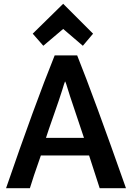

<svg xmlns="http://www.w3.org/2000/svg" viewBox="-20 -989 715 1015"><path d="M646 6H507L451 -167H196Q153 -45 138 6H12Q164 -436 269 -696H388Q477 -474 646 6ZM424 -260 350 -481Q345 -496 339.5 -514.5Q334 -533 330.5 -543.5Q327 -554 324 -559Q320 -550 309 -513Q295 -468 264.5 -381.5Q234 -295 223 -260ZM314 -836 209 -747 153 -811 314 -969 472 -811 418 -747Z"/></svg>

Font: Repo
Style: DemiBold
Weight: 600
Designer: Stefan Peev
Foundry: Context Ltd
Version: Version 001.000